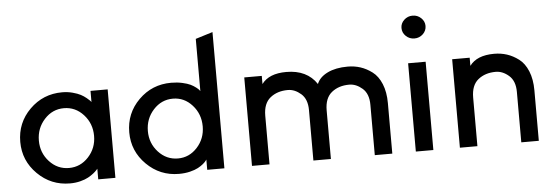

<svg xmlns="http://www.w3.org/2000/svg" viewBox="-50 -921 3102 1081"><g transform="rotate(-5 1501.0 -380.5)"><path d="M466 0H563V-500H466V-437Q464 -440 460 -444.5Q456 -449 441.5 -461Q427 -473 410 -482Q393 -491 365 -498.5Q337 -506 306 -506Q198 -506 122.5 -431Q47 -356 47 -248Q47 -142 123 -66.5Q199 9 306 9Q337 9 364.5 2Q392 -5 410 -15Q428 -25 441 -35.5Q454 -46 460 -53L466 -60ZM152 -246Q152 -316 197.5 -366Q243 -416 308 -416Q373 -416 418.5 -366Q464 -316 464 -246Q464 -177 418.5 -127.5Q373 -78 308 -78Q243 -78 197.5 -127.5Q152 -177 152 -246Z M1082 0H1179V-770L1082 -740V-445Q1080 -447 1077 -451.5Q1074 -456 1060.5 -466.5Q1047 -477 1030.5 -485Q1014 -493 985 -499.5Q956 -506 922 -506Q814 -506 738.5 -431Q663 -356 663 -248Q663 -142 739 -66.5Q815 9 922 9Q956 9 984.5 2Q1013 -5 1030.5 -14.5Q1048 -24 1060 -34Q1072 -44 1077 -51L1082 -58ZM924 -78Q859 -78 813.5 -127.5Q768 -177 768 -246Q768 -316 813.5 -366Q859 -416 924 -416Q988 -416 1033 -366Q1078 -316 1078 -246Q1078 -177 1033 -127.5Q988 -78 924 -78Z M1920 -510Q1958 -510 1992 -499Q2026 -488 2058 -464Q2090 -440 2109 -394Q2128 -348 2128 -285V0H2029V-285Q2029 -347 1994 -377.5Q1959 -408 1920 -408Q1860 -408 1820.5 -376Q1781 -344 1781 -275V0H1682V-285Q1682 -347 1647 -377.5Q1612 -408 1573 -408Q1513 -408 1473.5 -376Q1434 -344 1434 -275V0H1335V-500H1434V-454Q1475 -510 1573 -510Q1690 -510 1745 -427Q1760 -465 1806 -487.5Q1852 -510 1920 -510Z M2377 -700Q2377 -726 2357 -745Q2337 -764 2309 -764Q2281 -764 2261 -745Q2241 -726 2241 -700Q2241 -673 2261 -654Q2281 -635 2309 -635Q2337 -635 2357 -654Q2377 -673 2377 -700ZM2360 -499H2261V0H2360Z M2748 -510Q2786 -510 2820 -499Q2854 -488 2886 -464Q2918 -440 2937 -394Q2956 -348 2956 -285V0H2857V-285Q2857 -347 2822 -377.5Q2787 -408 2748 -408Q2688 -408 2648.5 -376Q2609 -344 2609 -275V0H2510V-500H2609V-454Q2650 -510 2748 -510Z"/></g></svg>

Font: Simpel Medium
Style: Regular
Weight: 500
Designer: Janko Jovanovic
Version: Version 1.048;PS 001.048;hotconv 1.0.88;makeotf.lib2.5.64775